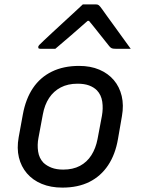

<svg xmlns="http://www.w3.org/2000/svg" viewBox="-20 -843 640 874"><path d="M340 -543Q392 -543 432 -526Q472 -509 498 -478.5Q524 -448 534 -406Q544 -364 535 -314L517 -210Q505 -140 472 -90.5Q439 -41 387 -15Q335 11 264 11Q211 11 170 -6Q129 -23 102.5 -54Q76 -85 66 -126.5Q56 -168 65 -218L84 -322Q97 -393 130 -442Q163 -491 216 -517Q269 -543 340 -543ZM333 -462Q289 -462 256.5 -445Q224 -428 203.5 -397Q183 -366 175 -322L155 -215Q149 -184 153.5 -153.5Q158 -123 178 -102Q193 -88 215 -79.5Q237 -71 268 -71Q312 -71 344 -88Q376 -105 396 -136.5Q416 -168 424 -210L444 -316Q450 -349 445.5 -380Q441 -411 421 -432Q407 -446 385.5 -454Q364 -462 333 -462ZM357 -823Q372 -823 387 -823Q402 -823 417 -823Q425 -823 430 -819Q435 -815 445 -801Q451 -792 466 -771.5Q481 -751 500.5 -724Q520 -697 539.5 -670Q559 -643 575 -621Q556 -621 540 -621Q524 -621 506 -621Q495 -621 489.5 -623Q484 -625 478 -632Q467 -645 439 -681Q411 -717 368 -769L408 -748H355L404 -770Q344 -717 304 -682.5Q264 -648 232 -621H163Q159 -621 157 -622Q155 -623 154.5 -625.5Q154 -628 154 -630Q155 -634 159 -638.5Q163 -643 179 -658Q194 -672 218 -694.5Q242 -717 269.5 -742Q297 -767 320.5 -789Q344 -811 357 -823Z"/></svg>

Font: Rec Mono Linear
Style: Italic
Weight: 400
Italic angle: -10°
Monospace: yes
Version: Version 1.085; ttfautohint (v1.8.4.7-5d5b)